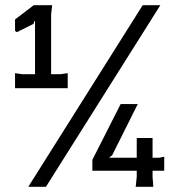

<svg xmlns="http://www.w3.org/2000/svg" viewBox="-20 -720 663 740"><path d="M89 0 530 -700H598L157 0ZM38 -380V-438L66 -434H213L241 -438V-380ZM503 0 507 -38V-62H336V-104L445 -319H511L412 -121L402 -114V-112H507V-188H568V-112H593L613 -116V-62H568V-38L571 0ZM115 -380V-639H113L109 -628L45 -596L38 -601V-645L110 -700H181L177 -664V-380Z"/></svg>

Font: AR One Sans
Style: Regular
Weight: 400
Designer: Niteesh Yadav
Foundry: Niteesh Yadav
Version: Version 1.001;gftools[0.9.33]